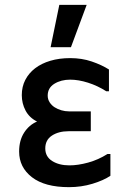

<svg xmlns="http://www.w3.org/2000/svg" viewBox="-20 -776 540 793"><path d="M59 -150Q59 -196 79.5 -228Q100 -260 133 -274Q101 -290 85.5 -319.5Q70 -349 70 -383Q70 -418 84.5 -446Q99 -474 125 -494Q151 -514 188 -525Q225 -536 270 -536Q318 -536 359 -522Q400 -508 430 -489V-399H419Q383 -422 343.5 -434.5Q304 -447 270 -447Q232 -447 204.5 -430Q177 -413 177 -381Q177 -366 185 -353.5Q193 -341 205.5 -333Q218 -325 233.5 -320.5Q249 -316 265 -316H355V-234H263Q222 -234 194.5 -216Q167 -198 167 -163Q167 -129 195.5 -111Q224 -93 267 -93Q302 -93 344 -104.5Q386 -116 424 -140H436V-50Q408 -31 362 -17Q316 -3 265 -3Q165 -3 112 -44Q59 -85 59 -150ZM225 -756H338L273 -581H189Z"/></svg>

Font: D2Coding ligature
Style: Bold
Weight: 700
Monospace: yes
Designer: Yong-Rak Park; Jeong-Hwan Yoon; Sang-Min Lee;
Foundry: NHN Corporation
Version: Version 1.3.2; Build 20180524